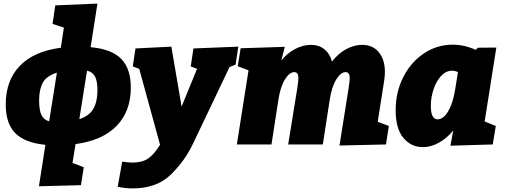

<svg xmlns="http://www.w3.org/2000/svg" viewBox="-20 -805 2812 1070"><path d="M401 -2 384 103 447 127 431 227 197 233 233 2Q119 -9 65.5 -62.5Q12 -116 12 -223Q12 -356 90 -437.5Q168 -519 319 -539L336 -651L273 -672L288 -775L523 -785L485 -542Q601 -532 655 -477.5Q709 -423 709 -317Q709 -185 630 -103.5Q551 -22 401 -2ZM465 -411 422 -141Q479 -160 501 -200Q523 -240 523 -300Q523 -356 508.5 -380.5Q494 -405 465 -411ZM254 -129 297 -400Q239 -382 218.5 -344Q198 -306 198 -246Q198 -188 212 -162Q226 -136 254 -129Z M1308 -545 1293 -445 1259 -431 1056 -5Q1012 89 933 167Q854 245 719 245Q678 245 636 236L661 96Q698 101 719 101Q771 101 804.5 79Q838 57 872 2L756 -421L720 -435L735 -535L935 -545L992 -211L1078 -421L1043 -435L1058 -535Z M2085 -126 2147 -103 2131 0 1872 6 1923 -315Q1929 -355 1929 -370Q1929 -403 1906 -403Q1879 -403 1853.5 -361.5Q1828 -320 1817 -246L1779 0H1586L1637 -315Q1643 -355 1643 -370Q1643 -403 1620 -403Q1593 -403 1567.5 -361.5Q1542 -320 1531 -246L1493 0H1300L1365 -413L1305 -436L1321 -536L1567 -544L1548 -468Q1583 -511 1626.5 -533Q1670 -555 1712 -555Q1758 -555 1788.5 -530Q1819 -505 1830 -462Q1866 -508 1910 -531.5Q1954 -555 1998 -555Q2058 -555 2091.5 -513.5Q2125 -472 2125 -405Q2125 -385 2122 -362Z M2746 -540 2681 -128 2743 -103 2726 0 2490 7 2506 -78Q2470 -34 2425.5 -9.5Q2381 15 2337 15Q2271 15 2228 -36.5Q2185 -88 2185 -191Q2185 -291 2227 -374.5Q2269 -458 2342 -507Q2415 -556 2503 -556Q2569 -556 2631 -527L2643 -539ZM2516 -303 2532 -403Q2517 -411 2499 -411Q2466 -411 2439 -382.5Q2412 -354 2396.5 -308.5Q2381 -263 2381 -214Q2381 -140 2419 -140Q2451 -140 2477.5 -184.5Q2504 -229 2516 -303Z"/></svg>

Font: Bitter Pro Black
Style: Italic
Weight: 900
Italic angle: -9°
Designer: Sol Matas, and Bitter project Authors
Foundry: Sol Matas
Version: Version 1.010